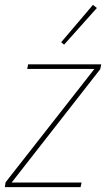

<svg xmlns="http://www.w3.org/2000/svg" viewBox="-26 -771 437 791"><path d="M-6 0 -3 -20 363 -487H86L90 -506H391L387 -486L22 -19H310L306 0ZM238 -587 226 -597 357 -751 373 -738Z"/></svg>

Font: IBM Plex Sans Cond Thin
Style: Italic
Weight: 100
Width: 3
Italic angle: -11°
Designer: Mike Abbink, Paul van der Laan, Pieter van Rosmalen
Foundry: Bold Monday
Version: Version 1.3